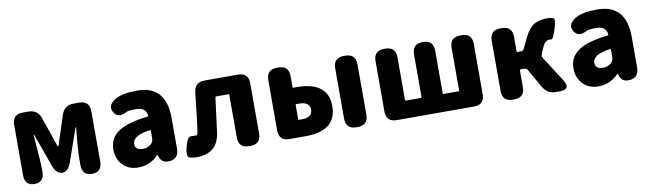

<svg xmlns="http://www.w3.org/2000/svg" viewBox="-37 -1039 5110 1509"><g transform="rotate(-10 2518.5 -284.5)"><path d="M150 0Q72 0 72 -84V-485Q72 -569 156 -569H199Q274 -569 298 -498L376 -270Q380 -258 382.5 -258Q385 -258 389 -270L463 -497Q486 -569 562 -569H604Q688 -569 688 -485V-84Q688 0 609 0Q530 0 530 -84V-132Q530 -208 548 -379Q549 -384 546.5 -384Q544 -384 540 -372L452 -120Q427 -49 380 -49Q332 -49 307 -120L217 -372Q213 -384 211 -384Q209 -384 209 -379L224 -176Q227 -132 227 -88V-84Q227 0 150 0Z M975 14Q898 14 851 -37Q806 -85 806 -159Q806 -250 881 -300Q956 -350 1116 -367Q1122 -368 1122 -374Q1116 -441 1036 -441Q976 -441 961 -433Q888 -392 855 -449Q822 -506 894 -549Q950 -583 1070 -583Q1300 -583 1300 -323V-81Q1300 0 1229 7Q1158 15 1144 -52Q1143 -57 1140.5 -57Q1138 -57 1120 -40Q1059 14 975 14ZM1036 -124Q1080 -124 1105 -151Q1122 -169 1122 -193V-255Q1122 -260 1117 -259Q975 -241 975 -173Q975 -124 1036 -124Z M1441 14Q1407 14 1382.5 5Q1358 -4 1377 -82Q1397 -159 1424 -156Q1429 -155 1468 -155Q1478 -155 1483 -194Q1489 -235 1494 -276L1518 -489Q1527 -569 1608 -569H1872Q1956 -569 1956 -485V-84Q1956 0 1872 0H1862Q1778 0 1778 -84V-425Q1778 -430 1773 -430H1676Q1668 -430 1667 -422L1642 -227Q1637 -185 1631 -143Q1607 14 1441 14Z M2184 0Q2100 0 2100 -84V-485Q2100 -569 2184 -569H2194Q2278 -569 2278 -485V-397Q2278 -392 2283 -392H2314Q2426 -392 2489 -349Q2560 -300 2560 -198Q2560 0 2314 0ZM2718 0Q2634 0 2634 -84V-485Q2634 -569 2718 -569H2728Q2812 -569 2812 -485V-84Q2812 0 2728 0ZM2278 -141Q2278 -136 2283 -136H2307Q2391 -136 2391 -198.5Q2391 -261 2307 -261H2283Q2278 -261 2278 -256Z M3040 0Q2956 0 2956 -84V-485Q2956 -569 3040 -569H3047Q3131 -569 3131 -485V-144Q3131 -139 3136 -139H3258Q3263 -139 3263 -144V-485Q3263 -569 3347 -569Q3432 -569 3432 -485V-144Q3432 -139 3437 -139H3558Q3563 -139 3563 -144V-485Q3563 -569 3647 -569H3656Q3740 -569 3740 -485V-84Q3740 0 3656 0Z M3967 0Q3883 0 3883 -84V-485Q3883 -569 3967 -569H3977Q4061 -569 4061 -485V-368Q4061 -363 4066 -363H4096Q4112 -363 4119 -377L4161 -464Q4195 -534 4239 -560Q4277 -583 4345 -583Q4373 -583 4391.5 -575Q4410 -567 4385 -490Q4360 -411 4348 -414Q4343 -415 4331 -415Q4319 -415 4312 -410.5Q4305 -406 4296 -399.5Q4287 -393 4272 -360L4253 -315Q4245 -298 4255 -282L4382 -84Q4436 0 4339 0H4312Q4242 0 4207 -61L4123 -209Q4114 -224 4097 -224H4066Q4061 -224 4061 -219V-84Q4061 0 3977 0Z M4647 14Q4570 14 4523 -37Q4478 -85 4478 -159Q4478 -250 4553 -300Q4628 -350 4788 -367Q4794 -368 4794 -374Q4788 -441 4708 -441Q4648 -441 4633 -433Q4560 -392 4527 -449Q4494 -506 4566 -549Q4622 -583 4742 -583Q4972 -583 4972 -323V-81Q4972 0 4901 7Q4830 15 4816 -52Q4815 -57 4812.5 -57Q4810 -57 4792 -40Q4731 14 4647 14ZM4708 -124Q4752 -124 4777 -151Q4794 -169 4794 -193V-255Q4794 -260 4789 -259Q4647 -241 4647 -173Q4647 -124 4708 -124Z"/></g></svg>

Font: Resource Han Rounded KR Heavy
Style: Regular
Weight: 900
Designer: Cyano Hao (round all glyphs); Ryoko NISHIZUKA 西塚涼子 (kana, bopomofo & ideographs); Paul D. Hunt (Latin, Greek & Cyrillic)
Foundry: Cyano Hao
Version: 0.990